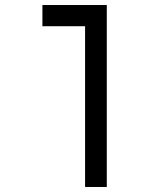

<svg xmlns="http://www.w3.org/2000/svg" viewBox="-20 -745 640 765"><path d="M319 -640.5H149V-725H405.5V0H319Z"/></svg>

Font: JuliaMono
Style: Italic
Weight: 400
Italic angle: -9°
Monospace: yes
Designer: cormullion
Foundry: corm
Version: Version 0.057; ttfautohint (v1.8.4)